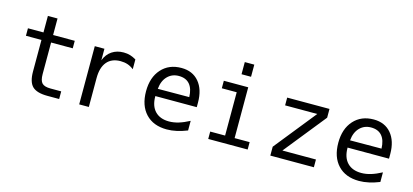

<svg xmlns="http://www.w3.org/2000/svg" viewBox="-57 -1033 3113 1447"><g transform="rotate(15 1500.0 -309.5)"><path d="M263.7 -583V-454.1H432.6V-395.5H263.7V-149.4Q263.7 -98.6 282.7 -79.1Q301.8 -59.6 348.6 -59.6H432.6V0H340.8Q257.8 0 223.1 -33.7Q188.5 -67.4 188.5 -149.4V-395.5H67.4V-454.1H188.5V-583Z M910.2 -360.4Q886.7 -378.9 861.8 -387.2Q836.9 -395.5 806.6 -395.5Q737.3 -395.5 700.7 -351.6Q664.1 -307.6 664.1 -225.6V0H588.9V-454.1H664.1V-364.3Q682.6 -413.1 721.2 -439Q759.8 -464.8 812.5 -464.8Q840.8 -464.8 864.3 -457.5Q887.7 -450.2 910.2 -436.5Z M1450.2 -245.1V-209H1127V-207Q1127 -131.8 1166 -91.3Q1205.1 -50.8 1275.4 -50.8Q1311.5 -50.8 1350.1 -62.5Q1388.7 -74.2 1432.6 -97.7V-22.5Q1390.6 -5.9 1351.1 2.9Q1311.5 11.7 1274.4 11.7Q1168.9 11.7 1109.4 -51.8Q1049.8 -115.2 1049.8 -226.6Q1049.8 -335 1107.9 -399.9Q1166 -464.8 1263.7 -464.8Q1350.6 -464.8 1400.4 -405.8Q1450.2 -346.7 1450.2 -245.1ZM1376 -267.6Q1374 -333 1344.7 -367.2Q1315.4 -401.4 1259.8 -401.4Q1207 -401.4 1171.9 -365.7Q1136.7 -330.1 1130.9 -266.6Z M1711.9 -630.9H1786.1V-536.1H1711.9ZM1595.7 -454.1H1786.1V-57.6H1903.3V0H1595.7V-57.6H1711.9V-395.5H1595.7Z M2089.8 -455.1H2419.9V-386.7L2158.2 -60.5H2419.9V0H2080.1V-69.3L2340.8 -394.5H2089.8Z M2950.2 -245.1V-209H2627V-207Q2627 -131.8 2666 -91.3Q2705.1 -50.8 2775.4 -50.8Q2811.5 -50.8 2850.1 -62.5Q2888.7 -74.2 2932.6 -97.7V-22.5Q2890.6 -5.9 2851.1 2.9Q2811.5 11.7 2774.4 11.7Q2668.9 11.7 2609.4 -51.8Q2549.8 -115.2 2549.8 -226.6Q2549.8 -335 2607.9 -399.9Q2666 -464.8 2763.7 -464.8Q2850.6 -464.8 2900.4 -405.8Q2950.2 -346.7 2950.2 -245.1ZM2876 -267.6Q2874 -333 2844.7 -367.2Q2815.4 -401.4 2759.8 -401.4Q2707 -401.4 2671.9 -365.7Q2636.7 -330.1 2630.9 -266.6Z"/></g></svg>

Font: BabelStone Coelbren y Beirdd
Style: Regular
Weight: 400
Designer: Andrew West
Foundry: BabelStone
Version: Version 1.00;September 27, 2022